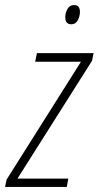

<svg xmlns="http://www.w3.org/2000/svg" viewBox="-48 -739 390 759"><path d="M-28 0 -22 -29 272 -495H91L98 -529H322L316 -499L21 -33H222L216 0ZM234 -643Q210 -643 210 -671Q210 -687 218.5 -703Q227 -719 245 -719Q268 -719 268 -692Q268 -675 259.5 -659Q251 -643 234 -643Z"/></svg>

Font: Noto Sans Condensed ExtraLight
Style: Italic
Weight: 200
Width: 3
Italic angle: -12°
Designer: Monotype Design Team
Foundry: Monotype Imaging Inc.
Version: Version 2.013; ttfautohint (v1.8.4.7-5d5b)